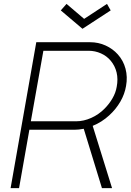

<svg xmlns="http://www.w3.org/2000/svg" viewBox="-20 -967 672 987"><path d="M404 -819 292.5 -913.5 322 -947 412.5 -870 530 -947 549 -913.5ZM504 0 410.5 -305Q397 -302.5 385.2 -301.2Q373.5 -300 363.5 -300H131L78 0H34.5L166.5 -750H442.5Q486 -750 523 -733Q560 -716 585.5 -687.5Q614 -656 625.2 -613.8Q636.5 -571.5 628 -525Q621 -483 598.5 -444.2Q576 -405.5 541.5 -374Q503.5 -339 456.5 -320L556 0ZM371 -343.5Q410 -343.5 448.8 -360.8Q487.5 -378 517.5 -408.5Q541.5 -432.5 558.2 -461.5Q575 -490.5 580 -521Q587.5 -560 579.5 -594Q571.5 -628 549 -655Q529 -679 499 -692.5Q469 -706 435.5 -706H203L138.5 -343.5Z"/></svg>

Font: Russisch Sans ExtraLight
Style: Italic
Weight: 200
Width: 4
Italic angle: -10°
Designer: Michael Sharanda (font) & Cristiano Sobral (main changes)
Foundry: Michael Sharanda
Version: Version 2.00;September 8, 2020;FontCreator 13.0.0.2681 64-bi